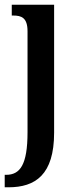

<svg xmlns="http://www.w3.org/2000/svg" viewBox="-30 -556 327 816"><path d="M-10 240H6C120 240 200 187 200 8V-536H20V-490H26C61 -490 87 -481 87 -423V6C87 145 55 187 -4 187H-10Z"/></svg>

Font: Noto Serif Armenian ExtraCondensed SemiBold
Style: Regular
Weight: 600
Width: 2
Designer: Monotype Design Team
Foundry: Monotype Imaging Inc.
Version: Version 2.008